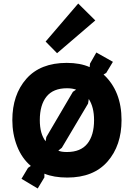

<svg xmlns="http://www.w3.org/2000/svg" viewBox="-20 -997 760 1090"><path d="M394 -476 412 -488Q391 -496 360 -496Q282 -496 244 -448.5Q206 -401 206 -315Q206 -237 239 -195L243 -219ZM514 -315Q514 -389 484 -435L480 -409L331 -158L311 -142Q327 -134 360 -134Q438 -134 476 -181.5Q514 -229 514 -315ZM670 -315Q670 -171 590.5 -80Q511 11 362 11Q286 11 232 -11V10L194 73L102 18L139 -44L155 -55Q104 -98 77 -167Q50 -236 50 -315Q50 -459 129.5 -549.5Q209 -640 359 -640Q435 -640 489 -616L491 -636L527 -699L621 -646L583 -583L568 -574Q670 -480 670 -315ZM424 -977 521 -881 304 -695 239 -761Z"/></svg>

Font: Sinkin Sans 700 Bold
Style: Bold
Weight: 700
Designer: Keith Bates
Foundry: K-Type
Version: Sinkin Sans (version 1.0)  by Keith Bates   •   © 2014   www